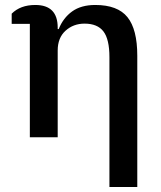

<svg xmlns="http://www.w3.org/2000/svg" viewBox="-20 -552 647 772"><path d="M100 -456H27V-497Q62 -532 122 -532Q212 -532 212 -441V-435H216Q234 -480 270 -506Q306 -532 363 -532Q453 -532 492.5 -483Q532 -434 532 -328V200H420V-322Q420 -394 396 -425.5Q372 -457 320 -457Q275 -457 243.5 -428.5Q212 -400 212 -349V0H100Z"/></svg>

Font: IBM Plex Serif Medm
Style: Regular
Weight: 500
Designer: Mike Abbink, Paul van der Laan, Pieter van Rosmalen
Foundry: Bold Monday
Version: Version 3.001